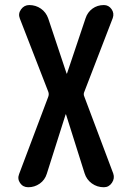

<svg xmlns="http://www.w3.org/2000/svg" viewBox="-20 -540 540 779"><path d="M94.7 219.7Q73.2 219.7 61.5 202.6Q49.8 185.5 57.6 166L175.8 -147.5Q179.7 -158.2 175.8 -168L60.5 -464.8Q52.7 -484.4 65.4 -502Q78.1 -519.5 98.6 -519.5Q125 -519.5 146 -504.9Q167 -490.2 175.8 -464.8L250 -242.2Q250 -241.2 251 -241.2Q252 -241.2 252 -242.2L327.1 -465.8Q335 -490.2 355 -504.9Q375 -519.5 401.4 -519.5Q420.9 -519.5 432.6 -502.9Q444.3 -486.3 437.5 -466.8L322.3 -168Q317.4 -158.2 322.3 -147.5L439.5 164.1Q446.3 183.6 434.1 201.7Q421.9 219.7 401.4 219.7Q374 219.7 352.5 204.1Q331.1 188.5 323.2 163.1L248 -75.2Q248 -76.2 247.1 -76.2Q246.1 -76.2 246.1 -75.2L169.9 165Q162.1 190.4 141.1 205.1Q120.1 219.7 94.7 219.7Z"/></svg>

Font: Rounded-X Mgen+ 1mn medium
Style: Regular
Weight: 500
Designer: [Source Han Sans]
Ryoko NISHIZUKA  (kana & ideographs); Paul D. Hunt (Latin, Greek & Cyrillic); Wenlong ZHANG  (bopomofo
Version: Version 1.059.20150602